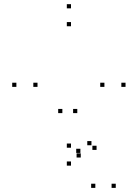

<svg xmlns="http://www.w3.org/2000/svg" viewBox="-20 -772 660 920"><path d="M278.8 -230V-250H258.8V-230ZM365.2 -39.2V-59.2H345.2V-39.2ZM367 -17.2V-37.2H347V-17.2ZM436.8 128.3V108.3H416.8V128.3ZM534.7 128.3V108.3H514.7V128.3ZM442.7 -53.7V-73.7H422.7V-53.7ZM418.2 -76V-96H398.2V-76ZM350.3 -230V-250H330.3V-230ZM320.2 -732V-752H300.2V-732ZM58.5 -355.7V-375.7H38.5V-355.7ZM320.2 21.7V1.7H300.2V21.7ZM581.5 -355.7V-375.7H561.5V-355.7ZM320.2 -64.2V-84.2H300.2V-64.2ZM159.7 -355.7V-375.7H139.7V-355.7ZM320.2 -646.2V-666.2H300.2V-646.2ZM480.3 -355.7V-375.7H460.3V-355.7Z"/></svg>

Font: Monaspace Neon Dots Var
Style: Regular
Weight: 400
Designer: Riley Cran and the Lettermatic Team
Version: Version 1.100 (Monaspace Neon Dots)